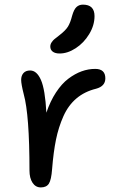

<svg xmlns="http://www.w3.org/2000/svg" viewBox="-20 -755 514 833"><path d="M238.8 -522.9Q219.2 -522.9 208.7 -531Q198.2 -539.1 198.2 -553.2Q198.2 -563 204.3 -571.8Q210.4 -580.6 215.6 -584.7Q220.7 -588.9 238.8 -603Q264.2 -622.6 274.7 -639.4Q285.2 -656.2 293 -687Q300.8 -714.4 312 -724.6Q323.2 -734.9 339.8 -734.9Q390.1 -734.9 390.1 -685.1Q390.1 -645 366.9 -606.9Q343.8 -568.8 308.6 -545.9Q273.4 -522.9 238.8 -522.9ZM157.2 58.1Q134.3 58.1 121.1 37.8Q107.9 17.6 107.9 -15.1Q107.9 -256.3 83 -346.2Q71.8 -390.6 71.8 -408.2Q71.8 -426.8 81.8 -438Q91.8 -449.2 110.8 -449.2Q139.6 -449.2 157.7 -408Q175.8 -366.7 181.2 -266.1Q198.2 -316.4 223.1 -354.2Q248 -392.1 276.6 -413.6Q305.2 -435.1 334.2 -445.6Q363.3 -456.1 393.1 -456.1Q437 -456.1 437 -415Q437 -380.9 397 -370.1Q347.2 -357.9 311.8 -328.1Q276.4 -298.3 255.1 -250.7Q233.9 -203.1 222.9 -149.2Q211.9 -95.2 206.1 -22Q202.6 25.4 192.1 41.7Q181.6 58.1 157.2 58.1Z"/></svg>

Font: Shantell Sans Bouncy
Style: Regular
Weight: 400
Designer: Stephen Nixon, Anya Danilova, Shantell Martin
Foundry: Arrow Type
Version: Version 1.006;[9816181b4]